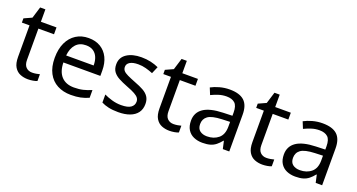

<svg xmlns="http://www.w3.org/2000/svg" viewBox="-42 -1220 3332 1791"><g transform="rotate(20 1624.0 -324.5)"><path d="M264 -62Q284 -62 305 -65.5Q326 -69 339 -73V-6Q325 1 299 5.5Q273 10 249 10Q207 10 171.5 -4.5Q136 -19 114 -55Q92 -91 92 -156V-468H16V-510L93 -545L128 -659H180V-536H335V-468H180V-158Q180 -109 203.5 -85.5Q227 -62 264 -62Z M653 -546Q722 -546 771.5 -516Q821 -486 847.5 -431.5Q874 -377 874 -304V-251H507Q509 -160 553.5 -112.5Q598 -65 678 -65Q729 -65 768.5 -74.5Q808 -84 850 -102V-25Q809 -7 769 1.5Q729 10 674 10Q598 10 539.5 -21Q481 -52 448.5 -113.5Q416 -175 416 -264Q416 -352 445.5 -415Q475 -478 528.5 -512Q582 -546 653 -546ZM652 -474Q589 -474 552.5 -433.5Q516 -393 509 -321H782Q782 -367 768 -401Q754 -435 725.5 -454.5Q697 -474 652 -474Z M1359 -148Q1359 -96 1333 -61Q1307 -26 1259 -8Q1211 10 1145 10Q1089 10 1048.5 1Q1008 -8 977 -24V-104Q1009 -88 1054.5 -74.5Q1100 -61 1147 -61Q1214 -61 1244 -82.5Q1274 -104 1274 -140Q1274 -160 1263 -176Q1252 -192 1223.5 -208Q1195 -224 1142 -244Q1090 -264 1053 -284Q1016 -304 996 -332Q976 -360 976 -404Q976 -472 1031.5 -509Q1087 -546 1177 -546Q1226 -546 1268.5 -536.5Q1311 -527 1348 -510L1318 -440Q1284 -454 1247 -464Q1210 -474 1171 -474Q1117 -474 1088.5 -456.5Q1060 -439 1060 -409Q1060 -387 1073 -371.5Q1086 -356 1116.5 -341.5Q1147 -327 1198 -307Q1249 -288 1285 -268Q1321 -248 1340 -219.5Q1359 -191 1359 -148Z M1668 -62Q1688 -62 1709 -65.5Q1730 -69 1743 -73V-6Q1729 1 1703 5.5Q1677 10 1653 10Q1611 10 1575.5 -4.5Q1540 -19 1518 -55Q1496 -91 1496 -156V-468H1420V-510L1497 -545L1532 -659H1584V-536H1739V-468H1584V-158Q1584 -109 1607.5 -85.5Q1631 -62 1668 -62Z M2053 -545Q2151 -545 2198 -502Q2245 -459 2245 -365V0H2181L2164 -76H2160Q2137 -47 2112.5 -27.5Q2088 -8 2056.5 1Q2025 10 1980 10Q1932 10 1893.5 -7Q1855 -24 1833 -59.5Q1811 -95 1811 -149Q1811 -229 1874 -272.5Q1937 -316 2068 -320L2159 -323V-355Q2159 -422 2130 -448Q2101 -474 2048 -474Q2006 -474 1968 -461.5Q1930 -449 1897 -433L1870 -499Q1905 -518 1953 -531.5Q2001 -545 2053 -545ZM2079 -259Q1979 -255 1940.5 -227Q1902 -199 1902 -148Q1902 -103 1929.5 -82Q1957 -61 2000 -61Q2068 -61 2113 -98.5Q2158 -136 2158 -214V-262Z M2590 -62Q2610 -62 2631 -65.5Q2652 -69 2665 -73V-6Q2651 1 2625 5.5Q2599 10 2575 10Q2533 10 2497.5 -4.5Q2462 -19 2440 -55Q2418 -91 2418 -156V-468H2342V-510L2419 -545L2454 -659H2506V-536H2661V-468H2506V-158Q2506 -109 2529.5 -85.5Q2553 -62 2590 -62Z M2975 -545Q3073 -545 3120 -502Q3167 -459 3167 -365V0H3103L3086 -76H3082Q3059 -47 3034.5 -27.5Q3010 -8 2978.5 1Q2947 10 2902 10Q2854 10 2815.5 -7Q2777 -24 2755 -59.5Q2733 -95 2733 -149Q2733 -229 2796 -272.5Q2859 -316 2990 -320L3081 -323V-355Q3081 -422 3052 -448Q3023 -474 2970 -474Q2928 -474 2890 -461.5Q2852 -449 2819 -433L2792 -499Q2827 -518 2875 -531.5Q2923 -545 2975 -545ZM3001 -259Q2901 -255 2862.5 -227Q2824 -199 2824 -148Q2824 -103 2851.5 -82Q2879 -61 2922 -61Q2990 -61 3035 -98.5Q3080 -136 3080 -214V-262Z"/></g></svg>

Font: Noto Sans Ambassadori
Style: Regular
Weight: 400
Designer: Monotype Design Team
Foundry: Monotype Imaging Inc.
Version: Version 2.013